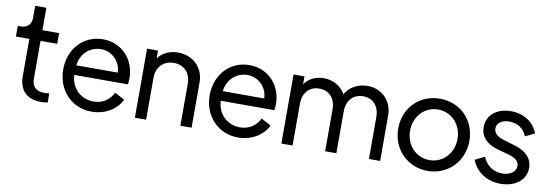

<svg xmlns="http://www.w3.org/2000/svg" viewBox="-54 -1070 4147 1451"><g transform="rotate(10 2019.0 -345.0)"><path d="M288 6C181 6 121 -55 121 -162C121 -162 121 -448 121 -448C121 -448 18 -448 18 -448C18 -448 18 -530 18 -530C18 -530 45 -530 45 -530C91 -530 121 -561 121 -608C121 -608 121 -702 121 -702C121 -702 207 -702 207 -702C207 -702 207 -530 207 -530C207 -530 335 -530 335 -530C335 -530 335 -448 335 -448C335 -448 207 -448 207 -448C207 -448 207 -162 207 -162C207 -128 213 -66 304 -66C315 -66 330 -67 341 -69C341 -69 341 1 341 1C324 5 303 6 288 6Z M918 -288C918 -273 917 -256 914 -239C914 -239 503 -239 503 -239C507 -134 586 -66 679 -66C754 -66 803 -106 831 -160C831 -160 906 -120 906 -120C873 -47 787 12 678 12C526 12 413 -106 413 -266C413 -426 523 -542 671 -542C822 -542 918 -423 918 -288ZM505 -313C505 -313 823 -313 823 -313C822 -401 749 -466 671 -466C588 -466 517 -409 505 -313Z M1247 -542C1362 -542 1445 -460 1445 -349C1445 -349 1445 0 1445 0C1445 0 1359 0 1359 0C1359 0 1359 -321 1359 -321C1359 -405 1308 -459 1228 -459C1149 -459 1096 -404 1096 -321C1096 -321 1096 0 1096 0C1096 0 1010 0 1010 0C1010 0 1010 -530 1010 -530C1010 -530 1094 -530 1094 -530C1094 -530 1094 -469 1094 -469C1125 -515 1182 -542 1247 -542Z M2042 -288C2042 -273 2041 -256 2038 -239C2038 -239 1627 -239 1627 -239C1631 -134 1710 -66 1803 -66C1878 -66 1927 -106 1955 -160C1955 -160 2030 -120 2030 -120C1997 -47 1911 12 1802 12C1650 12 1537 -106 1537 -266C1537 -426 1647 -542 1795 -542C1946 -542 2042 -423 2042 -288ZM1629 -313C1629 -313 1947 -313 1947 -313C1946 -401 1873 -466 1795 -466C1712 -466 1641 -409 1629 -313Z M2701 -542C2811 -542 2892 -461 2892 -349C2892 -349 2892 0 2892 0C2892 0 2806 0 2806 0C2806 0 2806 -321 2806 -321C2806 -406 2757 -459 2681 -459C2606 -459 2556 -405 2556 -321C2556 -321 2556 0 2556 0C2556 0 2470 0 2470 0C2470 0 2470 -321 2470 -321C2470 -406 2421 -459 2345 -459C2270 -459 2220 -405 2220 -321C2220 -321 2220 0 2220 0C2220 0 2134 0 2134 0C2134 0 2134 -530 2134 -530C2134 -530 2218 -530 2218 -530C2218 -530 2218 -469 2218 -469C2248 -515 2302 -542 2365 -542C2438 -542 2499 -506 2531 -448C2565 -508 2627 -542 2701 -542Z M3257 12C3104 12 2984 -105 2984 -266C2984 -427 3103 -542 3257 -542C3411 -542 3530 -427 3530 -266C3530 -105 3410 12 3257 12ZM3257 -71C3360 -71 3439 -154 3439 -265C3439 -376 3360 -459 3257 -459C3154 -459 3075 -376 3075 -265C3075 -154 3154 -71 3257 -71Z M3817 12C3713 12 3628 -43 3594 -133C3594 -133 3667 -169 3667 -169C3694 -102 3751 -67 3817 -67C3879 -67 3921 -99 3921 -143C3921 -181 3889 -202 3840 -216C3840 -216 3753 -240 3753 -240C3664 -265 3618 -316 3618 -388C3618 -480 3692 -542 3802 -542C3900 -542 3978 -491 4009 -408C4009 -408 3937 -373 3937 -373C3915 -430 3865 -463 3802 -463C3745 -463 3707 -435 3707 -393C3707 -357 3737 -333 3783 -319C3783 -319 3873 -292 3873 -292C3962 -266 4010 -214 4010 -143C4010 -51 3931 12 3817 12Z"/></g></svg>

Font: Preevio_Regular
Style: Regular
Weight: 500
Designer: Gumpita Rahayu
Foundry: Tokotype Studio
Version: ""